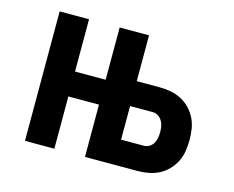

<svg xmlns="http://www.w3.org/2000/svg" viewBox="-79 -633 908 745"><g transform="rotate(15 375.0 -260.0)"><path d="M75 0V-520H193V-310H375V-210H193V0ZM316 0V-520H434V-336H525Q548 -336 570 -332Q592 -328 612 -318Q632 -308 648 -291.5Q664 -275 674 -255Q684 -235 687.5 -213Q691 -191 691 -168Q691 -146 687.5 -123.5Q684 -101 674 -81Q664 -61 648 -44.5Q632 -28 612 -18Q592 -8 570 -4Q548 0 525 0ZM434 -101H525Q537 -101 547 -107Q557 -113 563 -123Q569 -133 571 -145Q573 -157 573 -168Q573 -180 571 -191.5Q569 -203 563 -213Q557 -223 547 -229.5Q537 -236 525 -236H434Z"/></g></svg>

Font: Zed Sans Extended
Style: Bold
Weight: 700
Width: 7
Designer: Belleve Invis
Foundry: Belleve Invis
Version: Version 1.0.0; ttfautohint (v1.8.4)